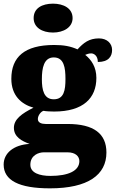

<svg xmlns="http://www.w3.org/2000/svg" viewBox="-34 -797 633 1050"><path d="M256 -619C313 -619 363 -647 363 -698C363 -752 313 -777 256 -777C196 -777 150 -752 150 -698C150 -647 196 -619 256 -619ZM239 233C448 233 548 159 548 37C548 -66 479 -119 336 -119H216C193 -119 173 -126 173 -146C173 -166 190 -187 204 -191C215 -188 248 -187 262 -187C422 -187 493 -261 493 -371C493 -430 466 -470 432 -497C440 -500 450 -505 465 -505C478 -505 501 -494 501 -458C560 -458 579 -489 579 -524C579 -558 553 -587 507 -587C453 -587 423 -563 390 -527C352 -544 315 -551 262 -551C100 -551 28 -485 28 -366C28 -275 82 -227 149 -208C85 -176 42 -145 42 -98C42 -48 86 -25 128 -10C41 -5 -14 40 -14 103C-14 189 69 233 239 233ZM260 -254C206 -254 195 -305 195 -364C195 -425 206 -483 260 -483C316 -483 324 -427 324 -365C324 -304 316 -254 260 -254ZM242 165C183 165 132 149 132 104C132 52 177 36 206 36H335C380 36 400 59 400 84C400 137 340 165 242 165Z"/></svg>

Font: Noto Serif Gurmukhi Black
Style: Regular
Weight: 900
Designer: Vaibhav Singh and the Monotype Design Team
Foundry: Monotype Imaging Inc.
Version: Version 2.004